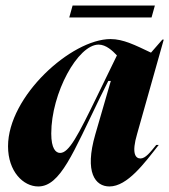

<svg xmlns="http://www.w3.org/2000/svg" viewBox="-20 -661 611 693"><path d="M197 -109C181 -109 165 -125 165 -179C165 -325 261 -500 336 -500C363 -500 387 -477 402 -461L331 -315C261 -171 229 -109 197 -109ZM9 -133C9 -42 64 12 118 12C198 12 244 -110 341 -309L371 -369H380L324 -176C284 -38 324 12 375 12C440 12 502 -73 553 -138H544C522 -111 505 -89 487 -89C469 -89 454 -107 475 -178L571 -518H566L525 -471C468 -498 425 -520 379 -520C238 -520 9 -314 9 -133ZM230 -598H527L539 -641H242Z"/></svg>

Font: Nyght Serif Bold Italic
Style: Regular
Weight: 700
Italic angle: -16°
Designer: Maksym Kobuzan
Version: Version 0.410;Glyphs 3.1.2 (3151)